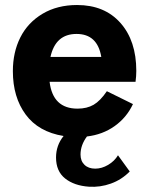

<svg xmlns="http://www.w3.org/2000/svg" viewBox="-20 -531 588 758"><path d="M518.1 -251Q518.1 -230.5 515.1 -208H175.8Q188.5 -102.1 286.1 -102.1Q323.2 -102.1 349.6 -117.4Q376 -132.8 401.9 -170.9L504.9 -120.1Q480 -66.9 432.6 -33.2Q385.3 0.5 323.2 7.8Q297.9 42 297.9 79.1Q297.9 104.5 313.5 119.6Q329.1 134.8 356 134.8Q381.8 134.8 407 119.9Q432.1 105 445.8 82L492.2 146Q460 178.7 417.7 193.8Q375.5 209 331.1 206.1Q272.9 202.1 237.1 173.6Q201.2 145 201.2 90.8Q201.2 43 231 5.9Q131.8 -10.3 81.3 -78.9Q30.8 -147.5 30.8 -250Q30.8 -324.7 60.3 -383.3Q89.8 -441.9 147.9 -476.6Q206.1 -511.2 284.2 -511.2Q392.6 -511.2 455.3 -440.7Q518.1 -370.1 518.1 -251ZM282.2 -397Q199.2 -397 179.2 -306.2H379.9Q364.7 -397 282.2 -397Z"/></svg>

Font: Orkney
Style: Bold
Weight: 700
Designer: Samuel Oakes and Alfredo Marco Pradil
Foundry: Alfredo Marco Pradil
Version: 1.0